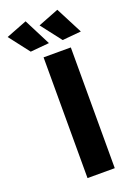

<svg xmlns="http://www.w3.org/2000/svg" viewBox="-240 -982 727 1046"><g transform="rotate(-20 123.5 -459.0)"><path d="M77 -700H235V0H77ZM236 -918 316 -763 207 -753 116 -871ZM52 -918 131 -763 22 -753 -69 -871Z"/></g></svg>

Font: Alexandria SemiBold
Style: Regular
Weight: 600
Designer: Mohamed Gaber
Foundry: Kief Type Foundry
Version: Version 5.100